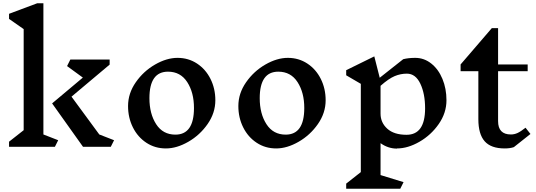

<svg xmlns="http://www.w3.org/2000/svg" viewBox="-20 -893 3262 1168"><path d="M334 -40 314 0H35V-31L124 -101V-716L35 -778V-809L206 -873H244V-75ZM654 0H485L297 -264L484 -421L388 -491L408 -531H647V-500L415 -305L584 -75L674 -40Z M1290 -283Q1290 -206 1243 -138.5Q1196 -71 1125.5 -30.5Q1055 10 989 10Q923 10 870.5 -24.5Q818 -59 788.5 -118Q759 -177 759 -248Q759 -325 806 -392.5Q853 -460 923.5 -500.5Q994 -541 1060 -541Q1126 -541 1178.5 -506.5Q1231 -472 1260.5 -413Q1290 -354 1290 -283ZM889 -296Q889 -201 930 -137.5Q971 -74 1047 -74Q1160 -74 1160 -236Q1160 -330 1119 -393.5Q1078 -457 1002 -457Q889 -457 889 -296Z M1961 -283Q1961 -206 1914 -138.5Q1867 -71 1796.5 -30.5Q1726 10 1660 10Q1594 10 1541.5 -24.5Q1489 -59 1459.5 -118Q1430 -177 1430 -248Q1430 -325 1477 -392.5Q1524 -460 1594.5 -500.5Q1665 -541 1731 -541Q1797 -541 1849.5 -506.5Q1902 -472 1931.5 -413Q1961 -354 1961 -283ZM1560 -296Q1560 -201 1601 -137.5Q1642 -74 1718 -74Q1831 -74 1831 -236Q1831 -330 1790 -393.5Q1749 -457 1673 -457Q1560 -457 1560 -296Z M2295 -22V172L2435 215L2415 255H2086V224L2175 154V-383L2086 -435V-466L2257 -550L2290 -420L2433 -533Q2465 -541 2506 -541Q2560 -541 2603.5 -506.5Q2647 -472 2671.5 -413Q2696 -354 2696 -283Q2696 -206 2649 -138.5Q2602 -71 2531.5 -30.5Q2461 10 2395 10V11Q2341 11 2295 -22ZM2295 -371V-202Q2295 -147 2336 -110Q2377 -73 2453 -73Q2566 -73 2566 -234Q2566 -323 2537 -384Q2508 -445 2455 -445Q2417 -445 2381 -430Q2345 -415 2295 -371Z M3106 2Q3083 10 3050 10Q2967 10 2928.5 -33.5Q2890 -77 2890 -168V-460H2782V-501L2972 -722H3010V-501H3190V-460H3010V-156Q3010 -75 3088 -75Q3109 -75 3128.5 -84Q3148 -93 3177 -116L3207 -78Z"/></svg>

Font: Inknut Antiqua
Style: Regular
Weight: 400
Designer: Claus Eggers Sørensen
Foundry: Claus Eggers Sørensen
Version: Version 1.003; ttfautohint (v1.8.2) -l 8 -r 50 -G 200 -x 14 